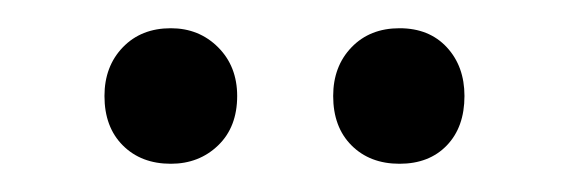

<svg xmlns="http://www.w3.org/2000/svg" viewBox="-20 -601 404 136"><path d="M148 -533Q148 -511 134.5 -498Q121 -485 101 -485Q80 -485 67 -498Q54 -511 54 -533Q54 -554 67 -567.5Q80 -581 101 -581Q121 -581 134.5 -567.5Q148 -554 148 -533ZM309 -533Q309 -511 296.5 -498Q284 -485 263 -485Q242 -485 229 -498Q216 -511 216 -533Q216 -554 229 -567.5Q242 -581 263 -581Q284 -581 296.5 -567.5Q309 -554 309 -533Z"/></svg>

Font: Rasa
Style: Regular
Weight: 400
Designer: Anna Giedrys (Yrsa+Rasa design), David Brezina (Yrsa art-direction, Rasa art-direction, design)
Foundry: Rosetta Type Foundry
Version: Version 2.004